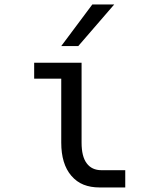

<svg xmlns="http://www.w3.org/2000/svg" viewBox="-20 -824 642 848"><path d="M387.7 -804.2H484.4L325.7 -620.6H250.5ZM419.4 3.9Q380.4 3.9 349.4 -8.3Q318.4 -20.5 294.9 -47.9Q250.5 -99.6 250.5 -194.3V-476.6H130.9V-546.9H340.3V-194.3Q340.3 -132.8 362.8 -103Q385.3 -72.3 428.2 -72.3H533.2V3.9Z"/></svg>

Font: Vazir Code Hack
Style: Code-Hack
Weight: 400
Foundry: DejaVu fonts team - Redesigned by Saber Rastikerdar
Version: Version 1.1.2